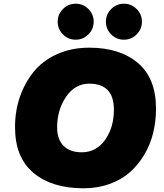

<svg xmlns="http://www.w3.org/2000/svg" viewBox="-20 -1001 882 1035"><path d="M288 -315Q288 -249 323 -214.5Q358 -180 420 -180Q499 -180 546.5 -247Q594 -314 594 -410Q594 -550 461 -550Q384 -550 336 -479Q288 -408 288 -315ZM61 -316Q61 -402 87 -478Q113 -554 161.5 -614Q210 -674 287.5 -709Q365 -744 461 -744Q626 -744 723.5 -661.5Q821 -579 821 -415Q821 -347 805.5 -284Q790 -221 757.5 -166.5Q725 -112 679.5 -72Q634 -32 570 -9Q506 14 430 14Q260 14 160.5 -69Q61 -152 61 -316ZM319.5 -815.5Q291 -844 291 -884Q291 -924 319.5 -952.5Q348 -981 388 -981Q428 -981 456.5 -952.5Q485 -924 485 -884Q485 -844 456.5 -815.5Q428 -787 388 -787Q348 -787 319.5 -815.5ZM579.5 -815.5Q551 -844 551 -884Q551 -924 579.5 -952.5Q608 -981 648 -981Q688 -981 716.5 -952.5Q745 -924 745 -884Q745 -844 716.5 -815.5Q688 -787 648 -787Q608 -787 579.5 -815.5Z"/></svg>

Font: Nacelle Black
Style: Italic
Weight: 900
Italic angle: -12°
Designer: Sora Sagano
Foundry: Sora Sagano
Version: Version 1.000;FEAKit 1.0